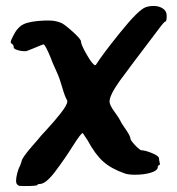

<svg xmlns="http://www.w3.org/2000/svg" viewBox="-20 -621 596 645"><path d="M16 -479Q16 -485 24 -500Q38 -529 59 -539.5Q80 -550 130 -552H146Q168 -552 188 -543Q202 -535 227 -512Q252 -489 252 -482Q252 -471 272 -436.5Q292 -402 300 -402Q300 -402 302 -403Q324 -438 385 -513.5Q446 -589 470 -597Q482 -601 496 -601Q514 -601 527 -592.5Q540 -584 540 -568Q540 -549 536 -549Q532 -549 512 -522Q414 -393 382 -349Q348 -301 348 -280Q348 -268 364 -246.5Q380 -225 388 -208Q392 -202 405 -182.5Q418 -163 418 -156Q418 -150 434 -133Q450 -116 456 -116Q468 -116 491 -106.5Q514 -97 514 -89Q514 -87 515 -81Q516 -75 517 -72Q518 -69 516 -67Q510 -65 510 -60Q510 -48 487 -41Q464 -34 434 -34Q412 -34 400 -38Q354 -54 327 -78Q300 -102 274 -150Q258 -174 258 -174Q252 -174 225 -131Q198 -88 166 -45.5Q134 -3 114 -3Q106 -3 106 0Q106 4 62 4Q50 4 46 3.5Q42 3 38 -1Q34 -5 34 -14Q34 -24 38 -39.5Q42 -55 48 -66L52 -77Q52 -83 62 -97.5Q72 -112 88 -130Q104 -148 108 -153Q112 -159 138 -187Q164 -215 185 -242Q206 -269 206 -280V-281Q206 -282 206 -283Q198 -296 189 -327.5Q180 -359 172 -376Q152 -420 152 -423Q132 -472 126 -472Q124 -472 97 -460.5Q70 -449 66 -449Q50 -449 38 -453Q26 -457 26 -462Q26 -470 21 -473Q16 -476 16 -479Z"/></svg>

Font: NaniFont Regular
Style: Regular
Weight: 400
Designer: Nanigashitei
Version: Version 1.036